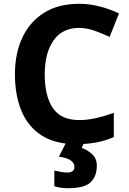

<svg xmlns="http://www.w3.org/2000/svg" viewBox="-20 -744 677 1004"><path d="M393.1 -598.1Q306.2 -598.1 260 -532.7Q213.9 -467.3 213.9 -355Q213.9 -241.2 256.6 -178.7Q299.3 -116.2 393.1 -116.2Q436.5 -116.2 480.2 -126Q523.9 -135.7 575.2 -153.8V-26.9Q527.8 -7.3 481.9 1.2Q436 9.8 378.9 9.8Q268.6 9.8 197.5 -35.9Q126.5 -81.5 92.3 -163.8Q58.1 -246.1 58.1 -356Q58.1 -463.9 96.7 -546.9Q135.3 -629.9 210.2 -677Q285.2 -724.1 393.1 -724.1Q446.3 -724.1 499.8 -710.7Q553.2 -697.3 602.1 -673.8L553.2 -550.8Q513.2 -569.8 472.7 -584Q432.1 -598.1 393.1 -598.1ZM486.3 122.1Q486.3 178.2 453.6 209.2Q420.9 240.2 335.4 240.2Q313.5 240.2 295.9 237.3Q278.3 234.4 264.2 230V147.9Q278.3 151.4 298.8 154.8Q319.3 158.2 334 158.2Q348.1 158.2 358.6 151.6Q369.1 145 369.1 127.9Q369.1 109.9 351.1 95.7Q333 81.5 288.1 75.2L326.2 0H420.4L407.2 29.8Q437.5 39.6 461.9 62.5Q486.3 85.4 486.3 122.1Z"/></svg>

Font: Open Sans
Style: Bold
Weight: 700
Designer: Monotype Design Team
Foundry: Monotype Imaging Inc.
Version: Version 3.000; ttfautohint (v1.8.4)